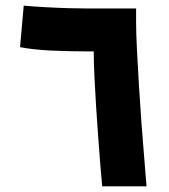

<svg xmlns="http://www.w3.org/2000/svg" viewBox="-20 -660 599 680"><path d="M342 0Q339 -29 335.5 -73.5Q332 -118 328 -171.5Q324 -225 320.5 -280.5Q317 -336 314.5 -387.5Q312 -439 312 -478H286Q224 -478 160.5 -481Q97 -484 51 -493L64 -640Q97 -637 141.5 -634.5Q186 -632 226 -631Q266 -630 286 -630H462V-584Q462 -543 465 -484.5Q468 -426 472 -358.5Q476 -291 481 -224Q486 -157 491 -98.5Q496 -40 499 0Z"/></svg>

Font: Noto Sans Syriac ExtraBold
Style: Regular
Weight: 800
Designer: Patrick Giasson and the Monotype Design Team
Foundry: Monotype Imaging Inc.
Version: Version 3.000; ttfautohint (v1.8.4.7-5d5b)